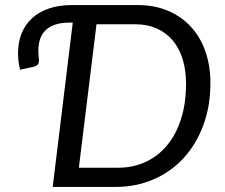

<svg xmlns="http://www.w3.org/2000/svg" viewBox="-20 -736 885 756"><path d="M444 -75.5Q503.5 -75.5 553 -98.2Q602.5 -121 638 -163.8Q673.5 -206.5 693 -268Q712.5 -329.5 712.5 -407Q712.5 -461 698.8 -504.2Q685 -547.5 659.2 -577.8Q633.5 -608 596.5 -624.2Q559.5 -640.5 513 -640.5H360L290.5 -75.5ZM522.5 -716Q588.5 -716 641.5 -693.5Q694.5 -671 731.8 -630.5Q769 -590 788.8 -533.5Q808.5 -477 808.5 -409Q808.5 -317.5 780.2 -242Q752 -166.5 702.2 -112.8Q652.5 -59 584 -29.5Q515.5 0 434.5 0H187.5L266.5 -647H254.5Q220.5 -647 197 -639Q173.5 -631 158.8 -616.2Q144 -601.5 137.5 -581Q131 -560.5 131 -535Q131 -527 131.8 -518.2Q132.5 -509.5 133 -504Q134.5 -494.5 131.2 -486Q128 -477.5 114 -473.5L59 -461.5Q55 -477.5 53 -494.5Q51 -511.5 51 -526Q51 -569.5 65.2 -604.8Q79.5 -640 106.8 -664.8Q134 -689.5 173.5 -702.8Q213 -716 263 -716Z"/></svg>

Font: Lato 2
Style: Italic
Weight: 400
Italic angle: -7°
Designer: Lukasz Dziedzic with Adam Twardoch and Botio Nikoltchev
Foundry: tyPoland Lukasz Dziedzic
Version: Version 2.015; 2015-08-06; http://www.latofonts.com/